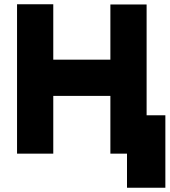

<svg xmlns="http://www.w3.org/2000/svg" viewBox="-20 -721 796 901"><path d="M60 0H230V-271H498V0H668V-700H498V-441H230V-701H60ZM576 160H756V-180H576Z"/></svg>

Font: Unageo
Style: Black
Weight: 900
Designer: Richard Sepsi
Foundry: Richard Sepsi
Version: Version 2.000